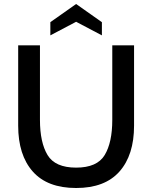

<svg xmlns="http://www.w3.org/2000/svg" viewBox="-20 -927 761 961"><path d="M71 -298V-700H180V-327Q180 -214 218 -151Q256 -88 361 -88Q466 -88 504 -151Q542 -214 542 -327V-700H651V-298Q651 -151 578 -68.5Q505 14 361 14Q217 14 144 -68.5Q71 -151 71 -298ZM232 -816 361 -907 490 -816V-750L361 -818L232 -750Z"/></svg>

Font: Cabin Medium
Style: Regular
Weight: 500
Designer: Pablo Impallari
Foundry: Pablo Impallari. http://www.impallari.com Igino Marini. http://www.ikern.com
Version: Version 2.200